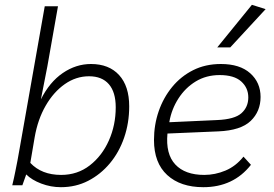

<svg xmlns="http://www.w3.org/2000/svg" viewBox="-20 -770 1140 798"><path d="M233 8Q191 8 151.5 -7Q112 -22 89 -45L73 0H31Q39 -33 43.5 -56.5Q48 -80 52.5 -102Q57 -124 62 -155L166 -744H221L177 -495L150 -357Q186 -429 241 -466.5Q296 -504 358 -504Q433 -504 475 -458Q517 -412 517 -328Q517 -259 496 -198Q475 -137 436.5 -91Q398 -45 346.5 -18.5Q295 8 233 8ZM234 -43Q302 -43 353 -82.5Q404 -122 432.5 -186Q461 -250 461 -324Q461 -387 432.5 -420Q404 -453 350 -453Q296 -453 249.5 -420.5Q203 -388 170 -331Q137 -274 124 -199L106 -93Q153 -43 234 -43Z M825 8Q730 8 675 -42.5Q620 -93 620 -188Q620 -251 639.5 -307.5Q659 -364 695.5 -408.5Q732 -453 783 -478.5Q834 -504 898 -504Q977 -504 1020 -465.5Q1063 -427 1063 -367Q1063 -307 1022 -267.5Q981 -228 888 -224L676 -215Q668 -130 708.5 -86.5Q749 -43 829 -43Q874 -43 917 -61Q960 -79 992 -119L1023 -85Q950 8 825 8ZM684 -264V-262L882 -271Q955 -274 983.5 -299.5Q1012 -325 1012 -365Q1012 -405 982.5 -431.5Q953 -458 893 -458Q837 -458 793.5 -431.5Q750 -405 721.5 -360.5Q693 -316 684 -264ZM883 -573 1027 -750 1084 -732 937 -573Z"/></svg>

Font: Livvic Light
Style: Italic
Weight: 300
Italic angle: -10°
Designer: Jacques Le Bailly, Baron von Fonthausen
Version: Version 1.001; ttfautohint (v1.8.2)